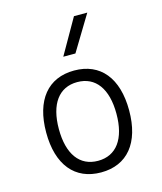

<svg xmlns="http://www.w3.org/2000/svg" viewBox="-119 -882 823 978"><g transform="rotate(-15 293.0 -392.5)"><path d="M293 9.8C431.2 9.8 511.7 -87.9 511.7 -258.8C511.7 -429.7 431.2 -527.3 293 -527.3C154.8 -527.3 74.2 -429.7 74.2 -258.8C74.2 -87.9 154.8 9.8 293 9.8ZM293 -51.3C196.3 -51.3 141.1 -126.5 141.1 -258.8C141.1 -391.1 196.3 -466.3 293 -466.3C389.6 -466.3 444.8 -391.1 444.8 -258.8C444.8 -126.5 389.6 -51.3 293 -51.3ZM258.3 -609.4H322.3L434.6 -794.9H364.3Z"/></g></svg>

Font: Cascadia Code PL Light
Style: Regular
Weight: 300
Monospace: yes
Designer: Aaron Bell
Foundry: Saja Typeworks
Version: Version 2404.023